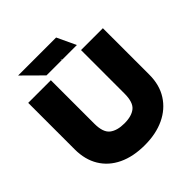

<svg xmlns="http://www.w3.org/2000/svg" viewBox="-227 -1034 1211 1211"><g transform="rotate(-45 378.0 -429.0)"><path d="M377 9Q274 9 199.5 -26.5Q125 -62 85 -128Q45 -194 45 -285V-700H247V-312Q247 -235 282.5 -207Q318 -179 383 -179Q448 -179 482 -207Q516 -235 516 -312V-700H711V-285Q711 -194 669 -128Q627 -62 552 -26.5Q477 9 377 9ZM390 -741 264 -867H461L520 -741ZM249 -741 122 -867H318L386 -741Z"/></g></svg>

Font: REM ExtraBold
Style: Regular
Weight: 800
Designer: Octavio Pardo
Foundry: Ashler Design
Version: Version 1.005;gftools[0.9.28]